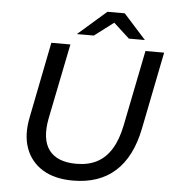

<svg xmlns="http://www.w3.org/2000/svg" viewBox="-59 -941 909 1004"><g transform="rotate(5 395.5 -439.5)"><path d="M361 8Q264 8 201 -31Q138 -70 113 -139.5Q88 -209 107 -302L186 -700H286L206 -303Q196 -250 201 -208.5Q206 -167 227 -138.5Q248 -110 284 -95.5Q320 -81 371 -81Q434 -81 479.5 -105Q525 -129 555 -178Q585 -227 600 -301L680 -700H778L697 -294Q667 -144 582.5 -68Q498 8 361 8ZM315 -757 464 -887H555L672 -757H588L468 -867H549L404 -757Z"/></g></svg>

Font: MOST Montserrat Medium
Style: Italic
Weight: 500
Italic angle: -11.3°
Designer: Julieta Ulanovsky
Foundry: Julieta Ulanovsky
Version: Version 8.000;March 11, 2024;FontCreator 15.0.0.2926 64-bit